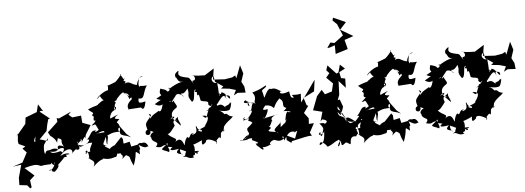

<svg xmlns="http://www.w3.org/2000/svg" viewBox="-85 -1399 5054 1850"><g transform="rotate(-5 2442.5 -474.0)"><path d="M326 -513 282 -582 264 -509 152 -466 144 -405 49 -292 65 -319 58 -246 63 -218 140 -183 163 -214 96 -170 134 -130 84 -36 -12 -5 71 -17 37 106 36 177 111 186 137 218 152 209 142 138 117 162 189 98 99 18C219 -16 222 -1 261 12C290 5 292 6 367 2C324 11 399 -12 364 -55C373 -32 347 1 390 16C384 -42 446 7 405 -39C397 6 370 68 333 63C364 32 368 108 373 62C350 68 374 80 387 79C456 19 415 7 422 19C397 38 489 -42 487 -51C536 -60 511 -54 509 -76C583 -70 520 -110 452 -66C507 -142 590 -142 569 -79C549 -69 637 -150 611 -115C671 -101 631 -172 623 -198C655 -155 619 -174 664 -197C651 -217 687 -218 666 -176C715 -257 701 -231 723 -194C697 -244 714 -242 770 -339L692 -368L686 -438L600 -428L566 -457L594 -485L471 -429L450 -435L454 -399L354 -305L374 -269C459 -215 418 -156 444 -241C515 -217 442 -218 509 -138C517 -153 418 -201 438 -134C392 -158 362 -130 336 -128C396 -93 473 -138 412 -121C498 -167 517 -136 465 -85C495 -98 461 -113 458 -114C364 -88 368 -111 343 -136C351 -125 320 -144 312 -101C296 -103 300 -191 311 -196C311 -196 334 -234 350 -248C342 -199 332 -240 239 -248C233 -215 193 -209 231 -277C231 -277 221 -228 223 -154L252 -227L342 -320L354 -380L368 -431L385 -436L291 -511L306 -518Z M997 -123C1025 -143 937 -113 936 -93C889 -122 857 -136 935 -127C832 -136 892 -146 916 -250C886 -274 831 -232 819 -272C835 -212 902 -273 812 -247C894 -280 918 -290 876 -209C931 -247 892 -152 916 -140C913 -172 936 -208 921 -224C987 -257 1003 -248 1045 -253C1005 -269 1067 -332 1043 -247C1055 -247 1023 -222 1103 -206C1108 -195 1072 -225 1148 -188L1106 -224L1048 -303C1030 -363 1003 -323 1051 -373C1038 -379 969 -367 1042 -418C944 -381 970 -375 963 -401C988 -473 1000 -440 1018 -476C981 -470 1051 -526 1021 -460C1015 -512 1015 -507 1029 -532C1035 -533 1026 -540 1014 -550C1022 -552 1008 -537 1040 -557C1035 -567 1111 -642 1114 -623C1111 -603 1146 -634 1166 -584C1107 -616 1140 -627 1166 -555C1166 -555 1191 -592 1186 -552C1094 -478 1179 -439 1143 -458L1269 -466C1281 -443 1303 -439 1316 -520C1258 -507 1243 -505 1253 -555C1316 -535 1298 -611 1343 -673C1262 -665 1279 -686 1275 -661C1258 -692 1262 -678 1270 -736C1262 -762 1349 -765 1297 -764C1268 -759 1233 -668 1258 -684C1185 -692 1187 -735 1132 -709C1166 -757 1093 -704 1141 -766C1116 -735 1126 -768 1094 -799C1116 -822 1095 -770 1011 -704C1088 -752 1049 -712 1077 -699C1069 -764 1060 -729 947 -697C989 -718 954 -654 972 -651C973 -682 855 -609 854 -582C913 -641 887 -608 883 -610C925 -529 938 -600 864 -535C821 -494 871 -516 860 -546C866 -515 839 -529 758 -491C805 -446 817 -463 790 -430C834 -417 769 -372 833 -394C832 -411 771 -376 828 -377C770 -358 867 -402 779 -335C821 -328 801 -377 844 -287C833 -278 789 -252 817 -283C763 -291 770 -246 723 -202C729 -206 763 -207 724 -169C631 -123 659 -137 624 -166C694 -128 694 -175 770 -169C766 -146 715 -89 764 -64C750 -108 693 -69 695 -65C736 -71 672 -81 713 -99C741 -51 724 18 723 -35C726 4 800 -6 764 63C855 -26 874 10 859 -9C930 15 973 -15 984 -12C994 -14 995 -17 1007 -66C970 -19 1078 -52 1033 -58C1028 -17 1072 -32 1043 15C1087 -27 1097 -20 1069 -29C1146 9 1098 -14 1150 86C1203 -54 1152 -66 1220 -17C1215 -29 1225 -83 1205 -72C1248 -31 1210 -120 1212 -110C1292 -57 1284 -92 1308 -86C1279 -153 1246 -114 1235 -126C1219 -136 1166 -75 1231 -117L1142 -99L1131 -147L1039 -126C1010 -110 1002 -148 1041 -93C1079 -146 1067 -91 1127 -143C1058 -83 1072 -152 1068 -178L1053 -199L948 -87Z M1560 -349C1608 -356 1554 -319 1564 -335C1548 -384 1564 -405 1611 -437C1627 -461 1563 -500 1602 -514C1546 -466 1570 -500 1609 -547C1621 -575 1658 -565 1693 -534C1621 -560 1730 -610 1680 -602C1654 -569 1678 -535 1730 -609C1752 -530 1708 -555 1762 -478C1798 -485 1781 -574 1801 -592C1830 -596 1756 -559 1845 -568C1832 -580 1810 -595 1819 -533C1839 -561 1841 -498 1844 -497C1839 -455 1933 -490 1916 -441C1925 -417 1960 -417 1944 -430C1974 -452 1937 -402 1891 -374C1986 -399 1911 -427 1916 -386C1881 -319 1901 -288 1849 -335C1932 -337 1900 -282 1864 -234C1894 -257 1868 -188 1884 -250C1862 -248 1902 -236 1813 -207C1842 -202 1847 -164 1793 -198C1853 -211 1807 -170 1783 -240C1763 -248 1816 -170 1735 -160C1739 -161 1751 -190 1758 -172C1705 -191 1718 -108 1689 -143C1676 -138 1660 -103 1656 -66C1645 -80 1634 -160 1568 -106C1603 -147 1542 -136 1499 -192C1514 -172 1563 -244 1577 -264C1565 -285 1557 -328 1601 -311C1574 -345 1573 -301 1620 -351C1596 -326 1640 -286 1636 -257L1558 -338L1538 -325ZM2053 -580 2132 -572 2194 -554 2170 -504 2208 -525 2285 -521 2278 -580 2253 -628 2279 -707 2254 -787 2208 -666 2199 -694 2169 -678 2097 -666 1983 -673 1999 -779 1908 -721C1801 -722 1816 -730 1779 -730C1810 -741 1826 -678 1791 -680C1782 -680 1781 -673 1794 -647C1757 -705 1762 -717 1719 -715C1742 -716 1729 -715 1702 -722C1623 -742 1669 -781 1656 -787C1613 -758 1622 -747 1625 -726C1645 -722 1636 -663 1704 -683C1673 -674 1637 -674 1551 -618C1548 -660 1577 -599 1537 -597C1518 -603 1551 -608 1469 -630C1437 -538 1524 -594 1423 -537C1469 -509 1493 -543 1403 -486C1448 -455 1480 -470 1491 -497C1500 -469 1451 -447 1564 -507C1551 -482 1509 -498 1481 -516C1479 -425 1442 -396 1438 -420C1345 -368 1368 -367 1343 -348C1365 -387 1305 -418 1360 -386C1302 -301 1287 -323 1317 -233C1331 -267 1322 -253 1296 -236C1273 -185 1348 -178 1338 -234C1301 -235 1314 -148 1336 -235C1447 -189 1361 -208 1401 -224C1347 -228 1322 -179 1341 -169C1345 -108 1429 -134 1379 -75C1449 -57 1422 -82 1478 -86C1409 -33 1430 -49 1500 -15C1522 -37 1473 -76 1481 -122C1437 -112 1504 -114 1491 -180C1429 -100 1478 -94 1495 -99C1477 -50 1489 -73 1537 -57C1511 -43 1490 -17 1598 -37C1534 21 1632 5 1630 29C1595 0 1606 -58 1618 -20C1608 -45 1676 13 1668 -15C1622 87 1696 2 1627 46C1675 32 1678 77 1739 56C1701 28 1762 52 1746 11C1789 -4 1786 48 1746 10C1802 9 1808 -7 1739 0C1754 21 1753 -66 1735 -64C1752 -66 1839 -104 1826 -103C1814 -34 1841 -60 1863 -80C1859 -103 1891 -119 1972 -66C1943 -122 1996 -106 1962 -109C2006 -106 1919 -147 1963 -67C1969 -33 1944 -69 1976 -98C2014 -144 2005 -64 2012 -131C2010 -177 2047 -166 2055 -190C2030 -131 2043 -184 2049 -212C2085 -264 2109 -264 2143 -303C2086 -309 2099 -343 2065 -331C2013 -395 1991 -355 2014 -370C2032 -367 2088 -352 2117 -370C2134 -397 2130 -405 2141 -448C2129 -406 2140 -435 2127 -441C2113 -398 2052 -423 2088 -382C2029 -468 2003 -396 1997 -428C2059 -510 2075 -533 2095 -475C2080 -562 2084 -494 2109 -539C2079 -490 2058 -534 2059 -512C2099 -506 2135 -520 2132 -479C2115 -467 2097 -540 2052 -543C2045 -495 2019 -576 2034 -511C2023 -513 2031 -544 2020 -641C1989 -624 1942 -680 1991 -707L2000 -651L2076 -599Z M2438 -256C2434 -286 2430 -251 2475 -260C2419 -250 2475 -272 2484 -344C2410 -328 2445 -356 2462 -380C2529 -383 2539 -343 2546 -351C2574 -419 2606 -430 2601 -437C2668 -397 2603 -358 2665 -339C2709 -392 2652 -319 2631 -310C2670 -317 2736 -289 2679 -297C2671 -314 2654 -297 2643 -218C2662 -232 2667 -255 2636 -191C2614 -208 2639 -140 2631 -194C2594 -153 2556 -149 2563 -102C2538 -125 2602 -83 2594 -219C2609 -188 2491 -147 2547 -116C2439 -133 2474 -131 2500 -162C2451 -196 2436 -156 2488 -177C2521 -226 2504 -238 2529 -217C2471 -259 2572 -290 2574 -285L2415 -253ZM2682 0 2690 -16C2746 -27 2798 -42 2856 -51H2885L2868 -83L2915 -170L2866 -167L2869 -222L2828 -276L2875 -341L2860 -349L2835 -427V-420L2943 -475L2958 -587C2909 -517 2861 -446 2809 -380L2814 -464C2771 -453 2757 -461 2727 -459C2760 -397 2760 -480 2741 -432C2734 -438 2713 -412 2704 -496C2598 -455 2603 -511 2634 -503C2599 -513 2576 -548 2531 -533C2523 -543 2501 -543 2463 -459C2455 -455 2459 -478 2445 -519C2432 -535 2499 -552 2485 -573C2444 -552 2436 -542 2349 -515C2402 -454 2337 -421 2377 -408C2338 -416 2318 -422 2360 -398C2366 -394 2332 -430 2292 -414C2312 -358 2323 -400 2284 -441C2278 -461 2223 -412 2305 -420C2298 -470 2264 -399 2375 -423C2311 -425 2348 -330 2300 -340C2344 -359 2340 -329 2275 -260C2267 -268 2213 -269 2258 -285C2203 -217 2284 -284 2295 -269C2275 -230 2298 -258 2325 -226C2279 -171 2249 -187 2285 -127C2268 -88 2236 -67 2235 -76C2278 -91 2294 -148 2216 -66C2163 -76 2200 -55 2259 -67C2275 -78 2325 -88 2305 -60C2387 -25 2365 -23 2338 -22C2376 41 2356 -2 2403 -23C2372 -13 2356 36 2355 -2C2409 60 2420 45 2402 18C2467 24 2515 -34 2479 4C2459 -38 2548 -49 2514 -43C2536 -46 2568 -4 2625 -57C2573 -38 2620 -113 2614 -27C2657 -90 2671 -117 2723 -104C2729 -99 2680 -75 2749 -113L2721 -38L2637 -77L2640 -30Z M3125 -881 3181 -900 3182 -816 3302 -853 3279 -943 3367 -973 3245 -1045 3307 -1113 3189 -1166 3184 -1159 3180 -1139 3220 -1101 3267 -988 3179 -922 3141 -930 3107 -881ZM2996 -199C3043 -192 3058 -170 3013 -152C3013 -152 3035 -168 2967 -162C3022 -101 2993 -106 2986 -49C2959 -19 2976 -75 2967 -79C2920 -35 3006 -56 3007 -86C3004 -65 3008 40 2952 45C2952 5 2989 13 3028 68C3092 43 3085 30 3142 9C3174 67 3089 112 3151 21C3174 46 3143 93 3204 43C3239 49 3183 28 3247 63C3260 63 3236 -24 3309 -8C3334 -54 3337 -14 3318 -68C3356 -95 3298 -124 3398 -147C3349 -170 3376 -182 3370 -180C3371 -214 3360 -208 3314 -151C3231 -221 3219 -202 3230 -144C3211 -246 3163 -181 3151 -258C3196 -207 3170 -212 3187 -269C3187 -269 3143 -267 3157 -311L3242 -159L3187 -240L3209 -304L3183 -375L3163 -371L3182 -421L3187 -554L3251 -483L3253 -572L3213 -580L3201 -638L3259 -668L3213 -710L3193 -636L3173 -627L3093 -713L3078 -667L3105 -637L3071 -596L3132 -535L3114 -459L3045 -438L3017 -483L2968 -427L2917 -294L3006 -272L2980 -179Z M3609 -123C3637 -143 3549 -113 3548 -93C3501 -122 3469 -136 3547 -127C3444 -136 3504 -146 3528 -250C3498 -274 3443 -232 3431 -272C3447 -212 3514 -273 3424 -247C3506 -280 3530 -290 3488 -209C3543 -247 3504 -152 3528 -140C3525 -172 3548 -208 3533 -224C3599 -257 3615 -248 3657 -253C3617 -269 3679 -332 3655 -247C3667 -247 3635 -222 3715 -206C3720 -195 3684 -225 3760 -188L3718 -224L3660 -303C3642 -363 3615 -323 3663 -373C3650 -379 3581 -367 3654 -418C3556 -381 3582 -375 3575 -401C3600 -473 3612 -440 3630 -476C3593 -470 3663 -526 3633 -460C3627 -512 3627 -507 3641 -532C3647 -533 3638 -540 3626 -550C3634 -552 3620 -537 3652 -557C3647 -567 3723 -642 3726 -623C3723 -603 3758 -634 3778 -584C3719 -616 3752 -627 3778 -555C3778 -555 3803 -592 3798 -552C3706 -478 3791 -439 3755 -458L3881 -466C3893 -443 3915 -439 3928 -520C3870 -507 3855 -505 3865 -555C3928 -535 3910 -611 3955 -673C3874 -665 3891 -686 3887 -661C3870 -692 3874 -678 3882 -736C3874 -762 3961 -765 3909 -764C3880 -759 3845 -668 3870 -684C3797 -692 3799 -735 3744 -709C3778 -757 3705 -704 3753 -766C3728 -735 3738 -768 3706 -799C3728 -822 3707 -770 3623 -704C3700 -752 3661 -712 3689 -699C3681 -764 3672 -729 3559 -697C3601 -718 3566 -654 3584 -651C3585 -682 3467 -609 3466 -582C3525 -641 3499 -608 3495 -610C3537 -529 3550 -600 3476 -535C3433 -494 3483 -516 3472 -546C3478 -515 3451 -529 3370 -491C3417 -446 3429 -463 3402 -430C3446 -417 3381 -372 3445 -394C3444 -411 3383 -376 3440 -377C3382 -358 3479 -402 3391 -335C3433 -328 3413 -377 3456 -287C3445 -278 3401 -252 3429 -283C3375 -291 3382 -246 3335 -202C3341 -206 3375 -207 3336 -169C3243 -123 3271 -137 3236 -166C3306 -128 3306 -175 3382 -169C3378 -146 3327 -89 3376 -64C3362 -108 3305 -69 3307 -65C3348 -71 3284 -81 3325 -99C3353 -51 3336 18 3335 -35C3338 4 3412 -6 3376 63C3467 -26 3486 10 3471 -9C3542 15 3585 -15 3596 -12C3606 -14 3607 -17 3619 -66C3582 -19 3690 -52 3645 -58C3640 -17 3684 -32 3655 15C3699 -27 3709 -20 3681 -29C3758 9 3710 -14 3762 86C3815 -54 3764 -66 3832 -17C3827 -29 3837 -83 3817 -72C3860 -31 3822 -120 3824 -110C3904 -57 3896 -92 3920 -86C3891 -153 3858 -114 3847 -126C3831 -136 3778 -75 3843 -117L3754 -99L3743 -147L3651 -126C3622 -110 3614 -148 3653 -93C3691 -146 3679 -91 3739 -143C3670 -83 3684 -152 3680 -178L3665 -199L3560 -87Z M4172 -349C4220 -356 4166 -319 4176 -335C4160 -384 4176 -405 4223 -437C4239 -461 4175 -500 4214 -514C4158 -466 4182 -500 4221 -547C4233 -575 4270 -565 4305 -534C4233 -560 4342 -610 4292 -602C4266 -569 4290 -535 4342 -609C4364 -530 4320 -555 4374 -478C4410 -485 4393 -574 4413 -592C4442 -596 4368 -559 4457 -568C4444 -580 4422 -595 4431 -533C4451 -561 4453 -498 4456 -497C4451 -455 4545 -490 4528 -441C4537 -417 4572 -417 4556 -430C4586 -452 4549 -402 4503 -374C4598 -399 4523 -427 4528 -386C4493 -319 4513 -288 4461 -335C4544 -337 4512 -282 4476 -234C4506 -257 4480 -188 4496 -250C4474 -248 4514 -236 4425 -207C4454 -202 4459 -164 4405 -198C4465 -211 4419 -170 4395 -240C4375 -248 4428 -170 4347 -160C4351 -161 4363 -190 4370 -172C4317 -191 4330 -108 4301 -143C4288 -138 4272 -103 4268 -66C4257 -80 4246 -160 4180 -106C4215 -147 4154 -136 4111 -192C4126 -172 4175 -244 4189 -264C4177 -285 4169 -328 4213 -311C4186 -345 4185 -301 4232 -351C4208 -326 4252 -286 4248 -257L4170 -338L4150 -325ZM4665 -580 4744 -572 4806 -554 4782 -504 4820 -525 4897 -521 4890 -580 4865 -628 4891 -707 4866 -787 4820 -666 4811 -694 4781 -678 4709 -666 4595 -673 4611 -779 4520 -721C4413 -722 4428 -730 4391 -730C4422 -741 4438 -678 4403 -680C4394 -680 4393 -673 4406 -647C4369 -705 4374 -717 4331 -715C4354 -716 4341 -715 4314 -722C4235 -742 4281 -781 4268 -787C4225 -758 4234 -747 4237 -726C4257 -722 4248 -663 4316 -683C4285 -674 4249 -674 4163 -618C4160 -660 4189 -599 4149 -597C4130 -603 4163 -608 4081 -630C4049 -538 4136 -594 4035 -537C4081 -509 4105 -543 4015 -486C4060 -455 4092 -470 4103 -497C4112 -469 4063 -447 4176 -507C4163 -482 4121 -498 4093 -516C4091 -425 4054 -396 4050 -420C3957 -368 3980 -367 3955 -348C3977 -387 3917 -418 3972 -386C3914 -301 3899 -323 3929 -233C3943 -267 3934 -253 3908 -236C3885 -185 3960 -178 3950 -234C3913 -235 3926 -148 3948 -235C4059 -189 3973 -208 4013 -224C3959 -228 3934 -179 3953 -169C3957 -108 4041 -134 3991 -75C4061 -57 4034 -82 4090 -86C4021 -33 4042 -49 4112 -15C4134 -37 4085 -76 4093 -122C4049 -112 4116 -114 4103 -180C4041 -100 4090 -94 4107 -99C4089 -50 4101 -73 4149 -57C4123 -43 4102 -17 4210 -37C4146 21 4244 5 4242 29C4207 0 4218 -58 4230 -20C4220 -45 4288 13 4280 -15C4234 87 4308 2 4239 46C4287 32 4290 77 4351 56C4313 28 4374 52 4358 11C4401 -4 4398 48 4358 10C4414 9 4420 -7 4351 0C4366 21 4365 -66 4347 -64C4364 -66 4451 -104 4438 -103C4426 -34 4453 -60 4475 -80C4471 -103 4503 -119 4584 -66C4555 -122 4608 -106 4574 -109C4618 -106 4531 -147 4575 -67C4581 -33 4556 -69 4588 -98C4626 -144 4617 -64 4624 -131C4622 -177 4659 -166 4667 -190C4642 -131 4655 -184 4661 -212C4697 -264 4721 -264 4755 -303C4698 -309 4711 -343 4677 -331C4625 -395 4603 -355 4626 -370C4644 -367 4700 -352 4729 -370C4746 -397 4742 -405 4753 -448C4741 -406 4752 -435 4739 -441C4725 -398 4664 -423 4700 -382C4641 -468 4615 -396 4609 -428C4671 -510 4687 -533 4707 -475C4692 -562 4696 -494 4721 -539C4691 -490 4670 -534 4671 -512C4711 -506 4747 -520 4744 -479C4727 -467 4709 -540 4664 -543C4657 -495 4631 -576 4646 -511C4635 -513 4643 -544 4632 -641C4601 -624 4554 -680 4603 -707L4612 -651L4688 -599Z"/></g></svg>

Font: Hussar Lance
Style: ExBdObl
Weight: 700
Foundry: Cannot Into Space Fonts, PlusOne Fonts
Version: Version 2.270